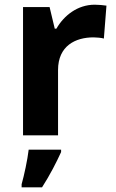

<svg xmlns="http://www.w3.org/2000/svg" viewBox="-20 -576 494 817"><path d="M383 -556C310 -556 252 -510 220 -454H213L191 -546H78V0H227V-278C227 -381 301 -417 378 -417C391 -417 412 -415 422 -412L433 -552C421 -554 398 -556 383 -556ZM240 71V61H102C97 104 83 169 72 208V221H159C193 168 220 115 240 71Z"/></svg>

Font: Noto Kufi Arabic
Style: Bold
Weight: 700
Designer: Monotype Design Team, David Williams, Khaled Hosny
Foundry: Google LLC
Version: Version 2.109